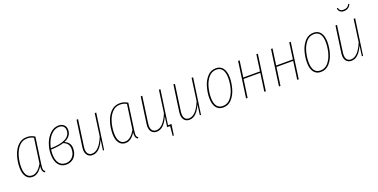

<svg xmlns="http://www.w3.org/2000/svg" viewBox="-21 -1610 5156 2622"><g transform="rotate(-20 2557.0 -299.0)"><path d="M399 -495 345 -112Q340 -74 340 -57Q340 -38 345.5 -26.5Q351 -15 365 -7L357 10Q337 0 328.5 -16.5Q320 -33 320 -61Q320 -69 322 -93Q293 -44 256.5 -17Q220 10 177 10Q117 10 83.5 -37.5Q50 -85 50 -168Q50 -254 75 -337Q100 -420 153 -474.5Q206 -529 285 -529Q347 -529 399 -495ZM73 -169Q73 -94 100 -52.5Q127 -11 178 -11Q259 -11 325 -128L376 -486Q335 -510 284 -510Q213 -510 165.5 -458Q118 -406 95.5 -327.5Q73 -249 73 -169Z M852 -429Q852 -332 745 -289Q783 -275 806 -245Q829 -215 829 -169Q829 -111 806.5 -70.5Q784 -30 747 -10Q710 10 667 10Q595 10 554 -43.5Q513 -97 513 -196Q513 -275 542.5 -352.5Q572 -430 625.5 -479.5Q679 -529 747 -529Q794 -529 823 -502Q852 -475 852 -429ZM543 -273Q830 -279 830 -429Q830 -466 808 -487.5Q786 -509 747 -509Q697 -509 654.5 -476.5Q612 -444 583.5 -390Q555 -336 543 -273ZM539 -254Q535 -220 535 -196Q535 -106 569.5 -58.5Q604 -11 667 -11Q726 -11 766 -53Q806 -95 806 -168Q806 -252 724 -281Q653 -258 539 -254Z M949 -105Q949 -122 952 -140L1006 -519H1028L975 -140Q972 -121 972 -104Q972 -59 992 -35Q1012 -11 1048 -11Q1150 -11 1225 -195L1270 -519H1292L1218 0H1201L1221 -151Q1152 10 1048 10Q1002 10 975.5 -20.5Q949 -51 949 -105Z M1750 -495 1696 -112Q1691 -74 1691 -57Q1691 -38 1696.5 -26.5Q1702 -15 1716 -7L1708 10Q1688 0 1679.5 -16.5Q1671 -33 1671 -61Q1671 -69 1673 -93Q1644 -44 1607.5 -17Q1571 10 1528 10Q1468 10 1434.5 -37.5Q1401 -85 1401 -168Q1401 -254 1426 -337Q1451 -420 1504 -474.5Q1557 -529 1636 -529Q1698 -529 1750 -495ZM1424 -169Q1424 -94 1451 -52.5Q1478 -11 1529 -11Q1610 -11 1676 -128L1727 -486Q1686 -510 1635 -510Q1564 -510 1516.5 -458Q1469 -406 1446.5 -327.5Q1424 -249 1424 -169Z M2154 -21H2204L2181 138H2164L2177 0H2134L2154 -151Q2085 10 1981 10Q1935 10 1908.5 -20.5Q1882 -51 1882 -105Q1882 -122 1885 -140L1939 -519H1961L1908 -140Q1905 -121 1905 -104Q1905 -59 1925 -35Q1945 -11 1981 -11Q2083 -11 2158 -195L2203 -519H2225Z M2357 -105Q2357 -122 2360 -140L2414 -519H2436L2383 -140Q2380 -121 2380 -104Q2380 -59 2400 -35Q2420 -11 2456 -11Q2558 -11 2633 -195L2678 -519H2700L2626 0H2609L2629 -151Q2560 10 2456 10Q2410 10 2383.5 -20.5Q2357 -51 2357 -105Z M2810 -174Q2810 -254 2833.5 -336Q2857 -418 2907.5 -473.5Q2958 -529 3034 -529Q3099 -529 3134.5 -480.5Q3170 -432 3170 -346Q3170 -266 3146.5 -184Q3123 -102 3073 -46Q3023 10 2947 10Q2881 10 2845.5 -38.5Q2810 -87 2810 -174ZM3148 -346Q3148 -425 3119 -467Q3090 -509 3034 -509Q2965 -509 2919.5 -455.5Q2874 -402 2853.5 -324.5Q2833 -247 2833 -174Q2833 -95 2862 -53Q2891 -11 2947 -11Q3017 -11 3062 -65Q3107 -119 3127.5 -196Q3148 -273 3148 -346Z M3546 0 3583 -262H3340L3303 0H3281L3354 -519H3376L3343 -282H3586L3619 -519H3641L3568 0Z M4024 0 4061 -262H3818L3781 0H3759L3832 -519H3854L3821 -282H4064L4097 -519H4119L4046 0Z M4229 -174Q4229 -254 4252.5 -336Q4276 -418 4326.5 -473.5Q4377 -529 4453 -529Q4518 -529 4553.5 -480.5Q4589 -432 4589 -346Q4589 -266 4565.5 -184Q4542 -102 4492 -46Q4442 10 4366 10Q4300 10 4264.5 -38.5Q4229 -87 4229 -174ZM4567 -346Q4567 -425 4538 -467Q4509 -509 4453 -509Q4384 -509 4338.5 -455.5Q4293 -402 4272.5 -324.5Q4252 -247 4252 -174Q4252 -95 4281 -53Q4310 -11 4366 -11Q4436 -11 4481 -65Q4526 -119 4546.5 -196Q4567 -273 4567 -346Z M4712 -105Q4712 -122 4715 -140L4769 -519H4791L4738 -140Q4735 -121 4735 -104Q4735 -59 4755 -35Q4775 -11 4811 -11Q4913 -11 4988 -195L5033 -519H5055L4981 0H4964L4984 -151Q4915 10 4811 10Q4765 10 4738.5 -20.5Q4712 -51 4712 -105ZM4866 -732 4881 -734Q4890 -683 4948 -683Q5010 -683 5033 -736L5047 -731Q5036 -699 5009 -681Q4982 -663 4947 -663Q4912 -663 4890 -681.5Q4868 -700 4866 -732Z"/></g></svg>

Font: Fira Sans Extra Condensed Thin
Style: Italic
Weight: 250
Width: 3
Italic angle: -8°
Designer: Carrois Corporate & Edenspiekermann AG
Foundry: Carrois Corporate GbR & Edenspiekermann AG
Version: Version 4.203